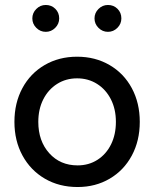

<svg xmlns="http://www.w3.org/2000/svg" viewBox="-20 -740 620 772"><path d="M38 -250Q38 -326 70 -385.5Q102 -445 159.5 -478.5Q217 -512 290 -512Q363 -512 420.5 -478.5Q478 -445 510 -385.5Q542 -326 542 -250Q542 -174 510 -114.5Q478 -55 421 -21.5Q364 12 292 12Q218 12 160.5 -21.5Q103 -55 70.5 -114.5Q38 -174 38 -250ZM292 -75Q337 -75 372 -97.5Q407 -120 426.5 -159.5Q446 -199 446 -250Q446 -301 426 -340.5Q406 -380 370.5 -402.5Q335 -425 290 -425Q245 -425 209.5 -402.5Q174 -380 154 -340.5Q134 -301 134 -250Q134 -173 178 -124Q222 -75 292 -75ZM360 -666Q360 -688 376 -704Q392 -720 414 -720Q437 -720 452.5 -704.5Q468 -689 468 -666Q468 -644 452 -628Q436 -612 414 -612Q392 -612 376 -628Q360 -644 360 -666ZM164 -720Q187 -720 202.5 -704.5Q218 -689 218 -666Q218 -644 202 -628Q186 -612 164 -612Q142 -612 126 -628Q110 -644 110 -666Q110 -688 126 -704Q142 -720 164 -720Z"/></svg>

Font: Oak Sans Medium
Style: Regular
Weight: 500
Designer: Erik Kennedy, Walven
Foundry: Erik Kennedy, Walven
Version: Version 1.000